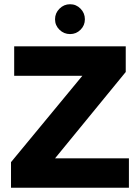

<svg xmlns="http://www.w3.org/2000/svg" viewBox="-20 -887 661 907"><path d="M32 0V-121L369 -529H47V-668H574V-547L240 -139H589V0ZM311 -726Q282 -726 261 -746.5Q240 -767 240 -796Q240 -825 261 -846Q282 -867 311 -867Q340 -867 360.5 -846Q381 -825 381 -796Q381 -767 360.5 -746.5Q340 -726 311 -726Z"/></svg>

Font: Atkinson Hyperlegible
Style: Bold
Weight: 700
Designer: Elliott Scott, Megan Eiswerth, Linus Boman, Theodore Petrosky
Foundry: Braille Institute
Version: Version 1.006; ttfautohint (v1.8.3)